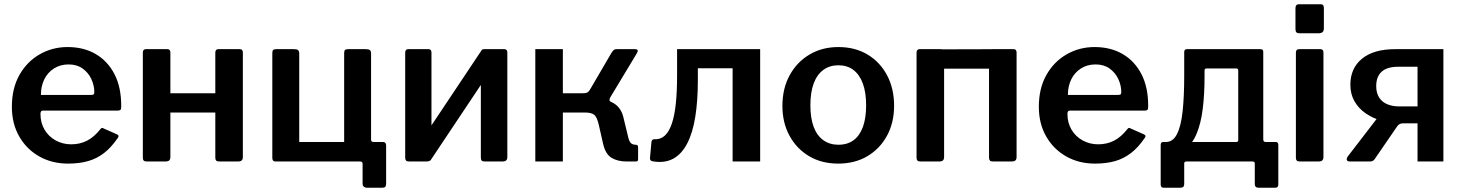

<svg xmlns="http://www.w3.org/2000/svg" viewBox="-20 -762 6900 906"><path d="M171 -224Q171 -183 190 -150.5Q209 -118 242.5 -99.5Q276 -81 316 -81Q357 -81 390.5 -98Q424 -115 454 -153Q458 -158 461 -158.5Q464 -159 471 -155L532 -128Q545 -122 535 -110Q505 -66 470.5 -39.5Q436 -13 394.5 -1.5Q353 10 301 10Q225 10 165 -24Q105 -58 70.5 -118.5Q36 -179 36 -258Q36 -345 71.5 -408Q107 -471 167 -505.5Q227 -540 299 -540Q375 -540 431.5 -507Q488 -474 520 -412.5Q552 -351 552 -263Q552 -253 550.5 -247Q549 -241 536 -240H182Q176 -240 173.5 -236Q171 -232 171 -224ZM408 -314Q418 -314 421.5 -316.5Q425 -319 425 -328Q425 -359 411 -389Q397 -419 370 -438.5Q343 -458 304 -458Q264 -458 234 -438.5Q204 -419 188.5 -386.5Q173 -354 173 -314Z M784 -514V-22Q784 -10 778.5 -5Q773 0 760 0H673Q662 0 658 -4.5Q654 -9 654 -18V-513Q654 -530 668 -530H770Q784 -530 784 -514ZM1126 -514V-22Q1126 -10 1120.5 -5Q1115 0 1102 0H1015Q1004 0 1000 -4.5Q996 -9 996 -18V-513Q996 -530 1010 -530H1112Q1126 -530 1126 -514ZM694 -231Q678 -231 678 -246V-309Q678 -322 693 -322H1060Q1075 -322 1075 -309V-246Q1075 -231 1058 -231Z M1279 0Q1265 0 1265 -17V-512Q1265 -522 1269 -526Q1273 -530 1284 -530H1368Q1381 -530 1386.5 -525.5Q1392 -521 1392 -508V-92H1604V-512Q1604 -522 1608 -526Q1612 -530 1623 -530H1707Q1720 -530 1725.5 -525.5Q1731 -521 1731 -508V-16Q1731 0 1717 0ZM1714 124Q1691 124 1691 104V11Q1691 0 1679 0H1633V-92H1731V-103Q1731 -92 1743 -92H1788Q1802 -92 1802 -75V106Q1802 115 1798 119.5Q1794 124 1783 124Z M2016 -514V-22Q2016 -10 2010.5 -5Q2005 0 1992 0H1911Q1900 0 1896 -4.5Q1892 -9 1892 -18V-513Q1892 -530 1906 -530H2002Q2016 -530 2016 -514ZM2374 -514V-22Q2374 -10 2368.5 -5Q2363 0 2350 0H2269Q2257 0 2253 -4.5Q2249 -9 2249 -18V-513Q2249 -530 2264 -530H2360Q2374 -530 2374 -514ZM2252 -524 2327 -478 2012 -6 1937 -52Z M2506 0V-530H2636V-322H2754L2803 -294Q2854 -291 2882.5 -270.5Q2911 -250 2921 -211L2945 -112Q2950 -92 2958.5 -85.5Q2967 -79 2979 -79Q2991 -79 2991 -68V-11Q2991 -5 2988.5 -2.5Q2986 0 2980 0H2937Q2894 0 2865.5 -17.5Q2837 -35 2826 -83L2806 -171Q2797 -211 2783 -221Q2769 -231 2742 -231H2636V0ZM2729 -270V-322Q2748 -322 2754.5 -327.5Q2761 -333 2768 -346L2865 -512Q2870 -520 2875 -525Q2880 -530 2891 -530H2977Q2986 -530 2988.5 -525.5Q2991 -521 2986 -512L2860 -303Q2856 -296 2856 -290.5Q2856 -285 2863 -281Z M3059 -1Q3047 -3 3047 -15L3054 -92Q3056 -105 3067 -105Q3096 -103 3116.5 -121.5Q3137 -140 3150 -178Q3163 -216 3169 -273Q3175 -330 3175 -406V-530H3567V0H3437V-440H3273V-383Q3273 -287 3261 -211.5Q3249 -136 3223 -85.5Q3197 -35 3156.5 -13Q3116 9 3059 -1Z M3935 10Q3857 10 3798 -25Q3739 -60 3705.5 -121.5Q3672 -183 3672 -262Q3672 -345 3706.5 -407.5Q3741 -470 3800.5 -505Q3860 -540 3936 -540Q4015 -540 4074 -504.5Q4133 -469 4166 -406.5Q4199 -344 4199 -263Q4199 -183 4165.5 -121.5Q4132 -60 4073 -25Q4014 10 3935 10ZM3936 -79Q3979 -79 4008 -100.5Q4037 -122 4052 -163.5Q4067 -205 4067 -265Q4067 -326 4051.5 -368Q4036 -410 4007 -432Q3978 -454 3936 -454Q3895 -454 3865 -432Q3835 -410 3819.5 -368Q3804 -326 3804 -265Q3804 -205 3819.5 -163.5Q3835 -122 3865 -100.5Q3895 -79 3936 -79Z M4435 -514V-22Q4435 -10 4429.5 -5Q4424 0 4411 0H4324Q4313 0 4309 -4.5Q4305 -9 4305 -18V-513Q4305 -530 4319 -530H4421Q4435 -530 4435 -514ZM4777 -514V-22Q4777 -10 4771.5 -5Q4766 0 4753 0H4666Q4655 0 4651 -4.5Q4647 -9 4647 -18V-513Q4647 -530 4661 -530H4763Q4777 -530 4777 -514ZM4362 -438Q4346 -438 4346 -453V-516Q4346 -529 4361 -529L4728 -530Q4743 -530 4743 -517V-453Q4743 -438 4726 -438Z M5017 -224Q5017 -183 5036 -150.5Q5055 -118 5088.5 -99.5Q5122 -81 5162 -81Q5203 -81 5236.5 -98Q5270 -115 5300 -153Q5304 -158 5307 -158.5Q5310 -159 5317 -155L5378 -128Q5391 -122 5381 -110Q5351 -66 5316.5 -39.5Q5282 -13 5240.5 -1.5Q5199 10 5147 10Q5071 10 5011 -24Q4951 -58 4916.5 -118.5Q4882 -179 4882 -258Q4882 -345 4917.5 -408Q4953 -471 5013 -505.5Q5073 -540 5145 -540Q5221 -540 5277.5 -507Q5334 -474 5366 -412.5Q5398 -351 5398 -263Q5398 -253 5396.5 -247Q5395 -241 5382 -240H5028Q5022 -240 5019.5 -236Q5017 -232 5017 -224ZM5254 -314Q5264 -314 5267.5 -316.5Q5271 -319 5271 -328Q5271 -359 5257 -389Q5243 -419 5216 -438.5Q5189 -458 5150 -458Q5110 -458 5080 -438.5Q5050 -419 5034.5 -386.5Q5019 -354 5019 -314Z M5473 124Q5464 124 5460.5 120Q5457 116 5457 109V-78Q5457 -92 5469 -92H5814Q5823 -92 5823 -101V-430Q5823 -439 5813 -439H5674Q5664 -439 5664 -430L5568 -516Q5568 -530 5580 -530H5925Q5935 -530 5938 -527Q5941 -524 5941 -515V-105Q5941 -92 5952 -92H6000Q6012 -92 6012 -78V109Q6012 116 6008.5 120Q6005 124 5996 124H5920Q5901 124 5901 107V9Q5901 0 5890 0H5579Q5568 0 5568 9V107Q5568 124 5549 124ZM5484 -40 5482 -92Q5515 -92 5534 -129.5Q5553 -167 5560.5 -237Q5568 -307 5568 -404V-516H5664V-402Q5664 -318 5655.5 -249Q5647 -180 5626.5 -131Q5606 -82 5571 -57.5Q5536 -33 5484 -40Z M6225 -22Q6225 -10 6219.5 -5Q6214 0 6201 0H6114Q6103 0 6099 -4.5Q6095 -9 6095 -18V-513Q6095 -530 6110 -530H6211Q6225 -530 6225 -514ZM6227 -628Q6227 -605 6203 -605H6112Q6101 -605 6097 -610Q6093 -615 6093 -625V-723Q6093 -742 6109 -742H6212Q6227 -742 6227 -725Z M6669 0V-180H6586Q6541 -180 6499.5 -192Q6458 -204 6424.5 -227Q6391 -250 6371.5 -284Q6352 -318 6352 -362Q6352 -440 6407 -485Q6462 -530 6563 -530H6791V0ZM6350 0Q6338 0 6335.5 -7Q6333 -14 6340 -24L6490 -219L6603 -180Q6583 -181 6573 -166L6468 -13Q6464 -6 6458 -3Q6452 0 6445 0ZM6580 -260H6669V-447H6578Q6525 -447 6499.5 -423.5Q6474 -400 6474 -356Q6474 -323 6488 -301.5Q6502 -280 6526.5 -270Q6551 -260 6580 -260Z"/></svg>

Font: Libre Franklin SemiBold
Style: Regular
Weight: 600
Designer: Pablo Impallari, Rodrigo Fuenzalida, Nhung Nguyen
Foundry: Impallari Type
Version: Version 3.000